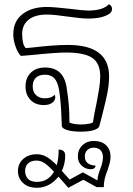

<svg xmlns="http://www.w3.org/2000/svg" viewBox="-20 -615 629 910"><path d="M43 -453Q43 -514 86.5 -548Q130 -582 202 -582Q234 -582 313 -573Q375 -565 397 -565Q469 -565 496 -595Q511 -588 511 -572Q511 -552 479 -539.5Q447 -527 400 -527Q375 -527 344 -531Q313 -535 304 -536Q236 -546 202 -546Q146 -546 115.5 -521.5Q85 -497 85 -454Q85 -432 89 -414Q93 -396 102 -387L135 -390Q236 -402 302 -402Q497 -402 497 -253Q497 -217 489.5 -177.5Q482 -138 465 -72Q467 -79 451 -18Q448 -6 425 1.5Q402 9 363 9Q323 9 298.5 1.5Q274 -6 273 -18L272 -41Q269 -135 260 -189Q253 -228 237 -244.5Q221 -261 193 -261Q166 -261 150.5 -247Q135 -233 135 -205Q135 -179 151 -164Q167 -149 192 -149Q223 -149 240 -166Q242 -158 242 -154Q242 -138 227 -127.5Q212 -117 188 -117Q148 -117 124.5 -141.5Q101 -166 101 -205Q101 -246 126 -270.5Q151 -295 194 -295Q282 -295 296 -199Q303 -153 306 -118.5Q309 -84 309 -36Q309 -32 327 -28.5Q345 -25 363 -25Q383 -25 401.5 -28.5Q420 -32 421 -37Q425 -69 437 -123Q444 -158 449.5 -192.5Q455 -227 455 -253Q455 -315 417.5 -340.5Q380 -366 293 -366Q243 -366 128 -354L79 -350Q64 -365 53.5 -395Q43 -425 43 -453ZM504 128Q504 143 499.5 159.5Q495 176 490 191Q481 213 476.5 231.5Q472 250 472 272H438L375 237L304 275L257 222Q238 247 211.5 261Q185 275 156 275Q112 275 88.5 251.5Q65 228 65 197Q65 160 90.5 138Q116 116 155 116Q181 116 203.5 130Q226 144 249 168Q258 137 258 94Q289 94 289 123Q289 161 273 195L310 236L373 202L442 240Q442 221 454 189Q468 155 468 130Q468 109 456.5 97Q445 85 424 85Q405 85 393.5 96.5Q382 108 382 126Q382 167 433 170Q431 187 410 187Q385 187 367 170Q349 153 349 127Q349 94 370.5 73.5Q392 53 424 53Q462 53 483 73.5Q504 94 504 128ZM236 199Q212 173 193 159.5Q174 146 153 146Q127 146 113 159.5Q99 173 99 195Q99 219 113 233Q127 247 155 247Q208 247 236 199Z"/></svg>

Font: Krub ExtraLight
Style: Regular
Weight: 275
Designer: Ekaluck Peanpanawate
Foundry: Cadson Demak Co.,Ltd.
Version: Version 1.000; ttfautohint (v1.6)